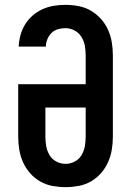

<svg xmlns="http://www.w3.org/2000/svg" viewBox="-20 -763 540 791"><path d="M250 8Q223 8 196 3Q169 -2 145.5 -15.5Q122 -29 104 -49.5Q86 -70 75 -94.5Q64 -119 59.5 -146Q55 -173 55 -200V-416H333V-535Q333 -555 329.5 -574.5Q326 -594 315.5 -611Q305 -628 287 -637.5Q269 -647 249 -647Q234 -647 218.5 -642.5Q203 -638 192 -627Q181 -616 175 -601Q169 -586 169 -571H57Q58 -595 64.5 -618.5Q71 -642 83.5 -662.5Q96 -683 114.5 -699Q133 -715 155 -725Q177 -735 201 -739Q225 -743 249 -743Q276 -743 303 -738Q330 -733 353.5 -719.5Q377 -706 395.5 -685.5Q414 -665 425 -640.5Q436 -616 440.5 -589Q445 -562 445 -535V-200Q445 -173 440.5 -146Q436 -119 425 -94.5Q414 -70 396 -49.5Q378 -29 354.5 -15.5Q331 -2 304 3Q277 8 250 8ZM250 -88Q270 -88 288 -97.5Q306 -107 316 -124Q326 -141 329.5 -160.5Q333 -180 333 -200V-320H167V-200Q167 -180 170.5 -160.5Q174 -141 184 -124Q194 -107 212 -97.5Q230 -88 250 -88Z"/></svg>

Font: Iosevka Curly Slab
Style: Bold
Weight: 700
Monospace: yes
Designer: Belleve Invis
Foundry: Belleve Invis
Version: Version 22.1.2; ttfautohint (v1.8.4)